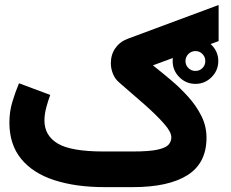

<svg xmlns="http://www.w3.org/2000/svg" viewBox="-20 -769 951 789"><path d="M689.5 -518.1Q689.5 -556.6 717 -584.2Q744.6 -611.8 783.2 -611.8Q821.8 -611.8 849.4 -584.2Q877 -556.6 877 -518.1Q877 -479.5 849.4 -451.9Q821.8 -424.3 783.2 -424.3Q744.6 -424.3 717 -451.9Q689.5 -479.5 689.5 -518.1ZM742.2 -518.1Q742.2 -501 754.2 -489.3Q766.1 -477.5 783.2 -477.5Q800.3 -477.5 812 -489.3Q823.7 -501 823.7 -518.1Q823.7 -535.2 812 -547.1Q800.3 -559.1 783.2 -559.1Q766.1 -559.1 754.2 -547.1Q742.2 -535.2 742.2 -518.1ZM524.9 -146.5Q593.8 -146.5 627.7 -154.1Q661.6 -161.6 672.9 -174.8Q684.1 -188 684.1 -204.6Q684.1 -227.1 653.3 -261.7Q622.6 -296.4 574 -339.4Q525.4 -382.3 470.7 -429.2Q452.6 -444.3 444.1 -465.8Q435.5 -487.3 435.5 -509.3Q435.5 -544.9 454.1 -571.3Q472.7 -597.7 505.4 -609.9L878.4 -748.5V-600.1L608.4 -500.5Q643.6 -472.7 681.9 -440.4Q720.2 -408.2 753.4 -371.3Q786.6 -334.5 807.6 -292.5Q828.6 -250.5 828.6 -203.1Q828.6 -98.6 750.5 -49.3Q672.4 0 525.4 0H410.2Q291.5 0 203.4 -28.6Q115.2 -57.1 66.9 -116.2Q18.6 -175.3 18.6 -265.6Q18.6 -310.1 30.8 -350.6Q43 -391.1 58.1 -426.8L186.5 -378.9Q178.2 -356.9 170.4 -328.4Q162.6 -299.8 162.6 -272.9Q163.1 -211.4 217.5 -179Q272 -146.5 405.3 -146.5Z"/></svg>

Font: Vazir Black
Style: Black
Weight: 900
Designer: Saber Rastikerdar
Foundry: Saber Rastikerdar
Version: Version 30.0.0